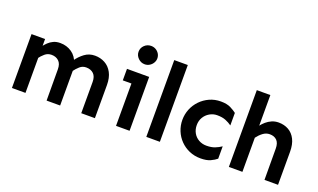

<svg xmlns="http://www.w3.org/2000/svg" viewBox="-79 -1194 2736 1652"><g transform="rotate(20 1289.5 -367.5)"><path d="M710.9 0V-286.1Q710.9 -335.9 685.1 -360.4Q659.2 -384.8 617.2 -384.8Q584 -384.8 559.6 -363.3Q535.2 -341.8 513.7 -312.5L490.2 -403.3Q519.5 -445.3 560.1 -475.6Q600.6 -505.9 654.3 -505.9Q704.1 -505.9 745.6 -483.4Q787.1 -460.9 811.5 -415.5Q835.9 -370.1 835.9 -302.7V0ZM76.2 0V-493.2H200.2V0ZM393.6 0 392.6 -286.1Q392.6 -335.9 366.7 -360.4Q340.8 -384.8 299.8 -384.8Q265.6 -384.8 240.2 -363.3Q214.8 -341.8 193.4 -312.5V-422.9Q209 -443.4 228.5 -462.4Q248 -481.4 274.4 -493.7Q300.8 -505.9 335.9 -505.9Q395.5 -505.9 441.9 -474.1Q488.3 -442.4 506.8 -380.9L517.6 -334V0Z M1079.1 -582Q1043.9 -582 1018.6 -607.4Q993.2 -632.8 993.2 -666Q993.2 -701.2 1018.6 -725.6Q1043.9 -750 1079.1 -750Q1102.5 -750 1122.1 -738.8Q1141.6 -727.5 1153.3 -708.5Q1165 -689.5 1165 -666Q1165 -644.5 1153.3 -625Q1141.6 -605.5 1122.1 -593.8Q1102.5 -582 1079.1 -582ZM1029.3 0V-493.2H1153.3V0ZM950.2 -387.7V-493.2H1153.3V-387.7Z M1306.6 0V-703.1H1430.7V0Z M1806.6 14.6Q1751 14.6 1703.6 -5.9Q1656.2 -26.4 1621.1 -62.5Q1585.9 -98.6 1566.9 -145.5Q1547.9 -192.4 1547.9 -244.1Q1547.9 -295.9 1566.9 -342.8Q1585.9 -389.6 1621.1 -426.3Q1656.2 -462.9 1703.6 -484.4Q1751 -505.9 1806.6 -505.9Q1862.3 -505.9 1897 -488.3Q1931.6 -470.7 1952.1 -454.1V-339.8Q1926.8 -358.4 1895 -371.1Q1863.3 -383.8 1817.4 -383.8Q1780.3 -383.8 1748.5 -365.2Q1716.8 -346.7 1698.2 -315.4Q1679.7 -284.2 1679.7 -244.1Q1679.7 -204.1 1697.3 -172.9Q1714.8 -141.6 1746.6 -123.5Q1778.3 -105.5 1817.4 -105.5Q1863.3 -105.5 1895 -118.2Q1926.8 -130.9 1952.1 -148.4V-35.2Q1931.6 -17.6 1897 -1.5Q1862.3 14.6 1806.6 14.6Z M2388.7 0 2387.7 -286.1Q2387.7 -335.9 2363.8 -360.4Q2339.8 -384.8 2297.9 -384.8Q2264.6 -384.8 2236.3 -363.3Q2208 -341.8 2186.5 -312.5V-422.9Q2202.1 -443.4 2224.1 -462.4Q2246.1 -481.4 2274.4 -493.7Q2302.7 -505.9 2335.9 -505.9Q2386.7 -505.9 2426.8 -483.4Q2466.8 -460.9 2489.7 -415.5Q2512.7 -370.1 2512.7 -302.7V0ZM2062.5 0V-703.1H2186.5V0Z"/></g></svg>

Font: Sen
Style: Bold
Weight: 700
Designer: Kosal Sen, Philatype
Foundry: Philatype
Version: Version 2.000;gftools[0.9.31]